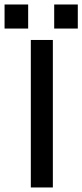

<svg xmlns="http://www.w3.org/2000/svg" viewBox="-85 -826 363 846"><path d="M153.8 -806.2H257.8V-700.2H153.8ZM-64.9 -806.2H39.1V-700.2H-64.9ZM50.8 -649.9H147.9V0H50.8Z"/></svg>

Font: Overused Grotesk Medium
Style: Regular
Weight: 500
Version: Version 0.002